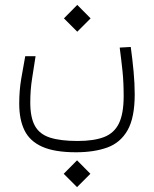

<svg xmlns="http://www.w3.org/2000/svg" viewBox="-20 -455 626 780"><path d="M288.6 163.6Q202.1 163.6 151.6 141.1Q101.1 118.7 79.6 74.7Q58.1 30.8 58.1 -33.7Q58.1 -87.4 66.2 -134.8Q74.2 -182.1 82.5 -226.6H124.5Q118.2 -184.1 110.6 -137.5Q103 -90.8 103 -38.6Q103 22 121.8 56.2Q140.6 90.3 183.1 104Q225.6 117.7 295.4 117.7Q361.3 117.7 402.6 101.8Q443.8 85.9 463.1 46.4Q482.4 6.8 482.4 -64.9Q482.4 -120.1 477.8 -165Q473.1 -210 466.3 -261.7L511.2 -264.2Q518.1 -214.4 522.7 -164.8Q527.3 -115.2 527.3 -71.8Q527.3 22.9 498.3 74Q469.2 125 415.8 144.3Q362.3 163.6 288.6 163.6ZM293.9 -326.2 239.7 -380.4 293.9 -435.1 348.1 -380.4ZM293 305.2 238.8 251 293 196.3 347.2 251Z"/></svg>

Font: Cascadia Mono NF ExtraLight
Style: Regular
Weight: 200
Monospace: yes
Designer: Aaron Bell
Foundry: Saja Typeworks
Version: Version 2404.023; ttfautohint (v1.8.4)